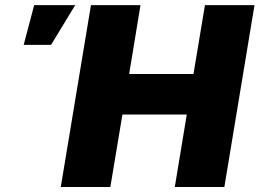

<svg xmlns="http://www.w3.org/2000/svg" viewBox="-20 -748 1038 768"><path d="M223.1 0 343.8 -727.5H542L496.6 -452.1H753.9L799.8 -727.5H998L877.4 0H679.2L727.1 -290H469.7L421.4 0ZM74.7 -568.4 116.7 -727.5H280.8L184.1 -568.4Z"/></svg>

Font: Inter 18pt Black
Style: Italic
Weight: 900
Italic angle: -9.3988°
Designer: Rasmus Andersson
Foundry: rsms
Version: Version 4.001;git-66647c0bb